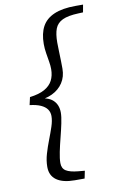

<svg xmlns="http://www.w3.org/2000/svg" viewBox="-96 -767 598 978"><g transform="rotate(-10 203.0 -278.0)"><path d="M49 -258 58 -298Q106 -304 134.5 -320Q163 -336 176 -361Q189 -386 189 -420Q189 -437 185.5 -458Q182 -479 178 -503.5Q174 -528 174 -552Q174 -606 193.5 -642Q213 -678 256 -696.5Q299 -715 367 -715H406L399 -676L375 -675Q321 -673 292.5 -659.5Q264 -646 253.5 -619Q243 -592 243 -547Q243 -527 244 -501.5Q245 -476 245.5 -452Q246 -428 246 -412Q246 -370 225.5 -339Q205 -308 169 -291Q133 -274 87 -273L89 -283Q147 -282 173 -258Q199 -234 199 -193Q199 -172 192 -138.5Q185 -105 175.5 -68Q166 -31 159 3Q152 37 152 60Q152 88 172 100.5Q192 113 235 117L268 120L260 159H209Q148 159 115.5 136Q83 113 83 68Q83 35 93 1Q103 -33 116 -66.5Q129 -100 139 -130Q149 -160 149 -184Q149 -204 138.5 -219Q128 -234 106 -244Q84 -254 49 -258Z"/></g></svg>

Font: Source Serif 4
Style: Italic
Weight: 400
Italic angle: -12°
Designer: Frank Grießhammer
Foundry: Adobe Systems Incorporated
Version: Version 4.004;hotconv 1.0.116;makeotfexe 2.5.65601